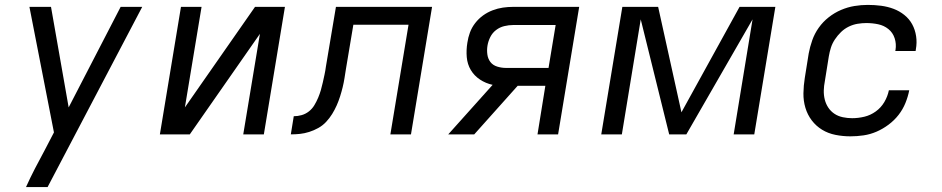

<svg xmlns="http://www.w3.org/2000/svg" viewBox="-20 -548 3840 783"><path d="M86 215Q103 177 122.5 139.5Q142 102 162 65L200 -8L100 -520H188L260 -110L472 -520H560L174 215Z M632 0 718 -520H802L734 -110L1020 -520H1142L1056 0H972L1040 -410L754 0Z M1166 0 1178 -74Q1194 -74 1210 -78.5Q1226 -83 1239.5 -93.5Q1253 -104 1262 -119Q1271 -134 1277.5 -149.5Q1284 -165 1288.5 -180.5Q1293 -196 1296.5 -212Q1300 -228 1303.5 -244Q1307 -260 1309 -276L1350 -520H1742L1656 0H1572L1646 -447H1421L1391 -268Q1388 -249 1385 -230Q1382 -211 1377.5 -192.5Q1373 -174 1367 -155Q1361 -136 1353 -118Q1345 -100 1334.5 -83Q1324 -66 1310 -51Q1296 -36 1278 -26Q1260 -16 1241 -10Q1222 -4 1203.5 -2Q1185 0 1166 0Z M1914 0H1808L1989 -202Q1961 -208 1937.5 -223.5Q1914 -239 1900 -262.5Q1886 -286 1883.5 -315Q1881 -344 1886 -374Q1889 -395 1896.5 -415.5Q1904 -436 1918 -454Q1932 -472 1950 -485Q1968 -498 1989 -506Q2010 -514 2031 -517Q2052 -520 2073 -520H2342L2256 0H2172L2204 -198H2091ZM2217 -271 2246 -446H2073Q2055 -446 2036.5 -441.5Q2018 -437 2003 -425.5Q1988 -414 1979.5 -397Q1971 -380 1968 -362Q1965 -344 1967.5 -326Q1970 -308 1980 -295Q1990 -282 2007.5 -276.5Q2025 -271 2043 -271Z M2779 0H2709L2593 -469L2516 0H2432L2518 -520H2664L2759 -90L2996 -520H3142L3056 0H2972L3049 -469Z M3448 8Q3417 8 3387 2Q3357 -4 3332.5 -19Q3308 -34 3290.5 -57Q3273 -80 3264.5 -108.5Q3256 -137 3256.5 -168Q3257 -199 3262 -230L3278 -330Q3283 -357 3292.5 -384Q3302 -411 3319 -435Q3336 -459 3359.5 -477.5Q3383 -496 3410 -507.5Q3437 -519 3464.5 -523.5Q3492 -528 3519 -528Q3547 -528 3573.5 -524.5Q3600 -521 3624 -512Q3648 -503 3668 -487Q3688 -471 3700 -449Q3712 -427 3716 -400.5Q3720 -374 3715 -347L3714 -340H3631L3632 -344Q3636 -369 3628.5 -392Q3621 -415 3603 -429.5Q3585 -444 3561.5 -449Q3538 -454 3513 -454Q3496 -454 3477.5 -451Q3459 -448 3441.5 -439.5Q3424 -431 3410 -417.5Q3396 -404 3385 -387.5Q3374 -371 3368.5 -353.5Q3363 -336 3360 -318L3344 -218Q3340 -198 3339.5 -179Q3339 -160 3343.5 -142Q3348 -124 3358 -109Q3368 -94 3383 -84Q3398 -74 3417 -70Q3436 -66 3455 -66Q3480 -66 3505 -72Q3530 -78 3551.5 -93.5Q3573 -109 3586.5 -132Q3600 -155 3605 -180H3688Q3683 -154 3672.5 -128Q3662 -102 3644.5 -79.5Q3627 -57 3603.5 -39.5Q3580 -22 3554.5 -11Q3529 0 3502 4Q3475 8 3448 8Z"/></svg>

Font: Iosevka Aile Oblique
Style: Regular
Weight: 400
Italic angle: -9°
Designer: Belleve Invis
Foundry: Belleve Invis
Version: Version 31.1.0; ttfautohint (v1.8.4)